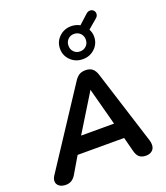

<svg xmlns="http://www.w3.org/2000/svg" viewBox="-191 -1171 1125 1303"><g transform="rotate(-20 371.0 -520.0)"><path d="M-8 -42Q-8 -59 4 -78L365 -628Q382 -655 400.5 -666.5Q419 -678 447 -678Q477 -678 495.5 -663.5Q514 -649 524 -618L694 -81Q699 -66 699 -49Q699 -22 681.5 -7Q664 8 637 8Q606 8 588.5 -7Q571 -22 563 -56L537 -156H201L129 -34Q116 -13 98.5 -2.5Q81 8 57 8Q28 8 10 -6Q-8 -20 -8 -42ZM268 -271H506L434 -541ZM335 -873Q335 -923 370.5 -957.5Q406 -992 458 -992Q491 -992 520 -976L586 -1036Q599 -1048 615 -1048Q629 -1048 639 -1038Q649 -1028 649 -1014Q649 -996 634 -984L567 -927Q581 -902 581 -873Q581 -823 545.5 -788.5Q510 -754 458 -754Q406 -754 370.5 -788.5Q335 -823 335 -873ZM521 -873Q521 -900 503 -918Q485 -936 458 -936Q431 -936 413.5 -918Q396 -900 396 -873Q396 -846 413.5 -828Q431 -810 458 -810Q485 -810 503 -828Q521 -846 521 -873Z"/></g></svg>

Font: SN Pro Bold
Style: Bold Italic
Weight: 700
Italic angle: -9°
Designer: Tobias Whetton
Foundry: Supernotes
Version: Version 1.003